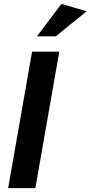

<svg xmlns="http://www.w3.org/2000/svg" viewBox="-20 -968 466 988"><path d="M285 -702H145L22 0H162ZM170 -781H267L426 -910L296 -948Z"/></svg>

Font: Geom SemiBold
Style: Bold Italic
Weight: 600
Italic angle: -10°
Version: Version 1.102